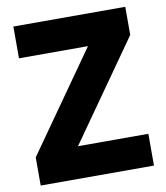

<svg xmlns="http://www.w3.org/2000/svg" viewBox="-80 -767 722 833"><g transform="rotate(-10 281.5 -350.0)"><path d="M32 0V-124L339 -560H35V-700H528V-576L221 -140H531V0Z"/></g></svg>

Font: Tektur
Style: Bold
Weight: 700
Designer: Adam Jagosz
Foundry: Adam Jagosz
Version: Version 1.005;gftools[0.9.30]